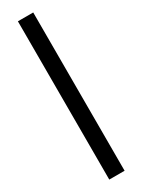

<svg xmlns="http://www.w3.org/2000/svg" viewBox="-266 -834 802 1080"><g transform="rotate(-30 135.0 -294.0)"><path d="M85 220V-808H184.5V220Z"/></g></svg>

Font: Encode Sans SemiExpanded SemiExpanded Medium
Style: Regular
Weight: 500
Width: 6
Designer: Multiple Designers
Foundry: Impallari Type
Version: Version 3.000; ttfautohint (v1.8.3) -l 8 -r 50 -G 200 -x 14 